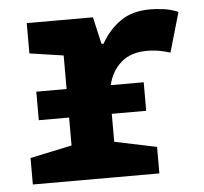

<svg xmlns="http://www.w3.org/2000/svg" viewBox="-45 -603 690 650"><g transform="rotate(-5 300.0 -278.0)"><path d="M471 -90 328 -120V-215H445V-312H333Q344 -359 377 -388Q410 -417 465 -417Q488 -417 509 -413Q530 -409 544 -404L583 -539Q557 -550 531 -553Q505 -556 488 -556Q427 -556 387 -528Q347 -500 321 -454H314L293 -546H68V-443L183 -426V-312H80V-215H183V-120L41 -90V0H471Z"/></g></svg>

Font: Noto Sans Mono UI
Style: Bold
Weight: 700
Designer: Monotype Design team
Foundry: Monotype Imaging Inc.
Version: 1.000